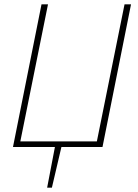

<svg xmlns="http://www.w3.org/2000/svg" viewBox="-20 -680 636 888"><path d="M198 188H220L264 0H454L586 -660H556L428 -26H74L202 -660H172L40 0H234Z"/></svg>

Font: Source Sans Pro ExtraLight
Style: Italic
Weight: 200
Italic angle: -11°
Designer: Paul D. Hunt
Foundry: Adobe Systems Incorporated
Version: Version 3.006;hotconv 1.0.111;makeotfexe 2.5.65597